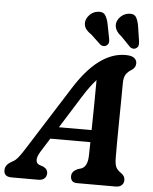

<svg xmlns="http://www.w3.org/2000/svg" viewBox="-85 -988 826 1038"><g transform="rotate(5 328.0 -468.5)"><path d="M162 -154.5Q143 -123.5 143.8 -105.8Q144.5 -88 159.5 -81L184 -72.5Q196.5 -66 201.8 -57.5Q207 -49 207 -40Q207 -21 195 -10.5Q183 0 163 0H17Q-24.5 0 -24.5 -35Q-24.5 -50.5 -16.2 -62.2Q-8 -74 15.5 -87Q31 -94 47.5 -115.2Q64 -136.5 80.5 -163.5L295.5 -503Q361.5 -609.5 430.8 -661.2Q500 -713 573 -713Q607 -713 621 -701.5Q635 -690 635 -673Q635 -649.5 613 -635.5Q594 -624.5 583 -608Q572 -591.5 572 -558.5Q572 -516.5 571.2 -459.5Q570.5 -402.5 569.8 -343.2Q569 -284 568.8 -233.2Q568.5 -182.5 569 -152.5Q569.5 -120.5 576.8 -104.5Q584 -88.5 607.5 -73Q626 -60 626 -38Q626 -21.5 614.5 -10.8Q603 0 582 0H373Q353 0 345 -10Q337 -20 337 -34Q337 -49 345.5 -58.8Q354 -68.5 370 -76L389 -81.5Q422.5 -94.5 423.5 -154Q424 -186.5 425 -227H207.5ZM355.5 -463.5 248.5 -292.5H426Q427 -358 428 -430.2Q429 -502.5 429 -564.5Q414 -548 395.8 -523.5Q377.5 -499 355.5 -463.5ZM628 -869 640 -791Q641 -780 639.5 -771.2Q638 -762.5 629 -756Q621 -750 611.2 -750.8Q601.5 -751.5 594.5 -757.5L542 -811.5Q503 -841.5 507 -878Q510.5 -899.5 528.5 -916.8Q546.5 -934 571.5 -937Q601 -940 612.2 -920.8Q623.5 -901.5 628 -869ZM462.5 -869 477.5 -792Q479.5 -781.5 478.2 -772.8Q477 -764 468.5 -757Q460.5 -750.5 450.8 -750.8Q441 -751 433.5 -756.5L379 -807.5Q357.5 -822 348 -836.2Q338.5 -850.5 339.5 -870.5Q342 -892 359.2 -910.2Q376.5 -928.5 401 -932.5Q431 -937.5 443.8 -919.2Q456.5 -901 462.5 -869Z"/></g></svg>

Font: Fraunces 9pt S100 SemiBold
Style: Italic
Weight: 600
Italic angle: -16°
Version: Version 1.000; ttfautohint (v1.8.3)